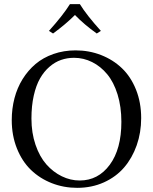

<svg xmlns="http://www.w3.org/2000/svg" viewBox="-20 -903 742 933"><path d="M339.8 -622.1Q306.6 -622.1 276.9 -611.8Q247.1 -601.6 220.5 -578.6Q193.8 -555.7 174.6 -522Q155.3 -488.3 144 -438.2Q132.8 -388.2 132.8 -327.1Q132.8 -257.3 152.6 -199.5Q172.4 -141.6 205.3 -104.2Q238.3 -66.9 280.3 -46.4Q322.3 -25.9 367.2 -25.9Q457 -25.9 513.4 -102.3Q569.8 -178.7 569.8 -311Q569.8 -384.3 551.3 -444.1Q532.7 -503.9 501 -542.2Q469.2 -580.6 427.7 -601.3Q386.2 -622.1 339.8 -622.1ZM666 -329.1Q666 -258.8 644.3 -197Q622.6 -135.3 583.3 -89.4Q543.9 -43.5 484.9 -16.8Q425.8 9.8 355 9.8Q289.6 9.8 231.7 -12.9Q173.8 -35.6 130.6 -77.1Q87.4 -118.7 62.3 -181.4Q37.1 -244.1 37.1 -319.8Q37.1 -375 50.3 -425.5Q63.5 -476.1 89.8 -518.6Q116.2 -561 152.8 -592Q189.5 -623 239.5 -640.6Q289.6 -658.2 347.2 -658.2Q413.1 -658.2 471.2 -635.5Q529.3 -612.8 572.5 -571.5Q615.7 -530.3 640.9 -467.5Q666 -404.8 666 -329.1ZM237.8 -740.2 217.8 -752.9Q285.2 -827.6 319.8 -882.8H368.2Q400.4 -830.1 470.2 -752.9L450.2 -740.2Q389.6 -783.2 344.2 -830.1Q298.8 -784.7 237.8 -740.2Z"/></svg>

Font: Common Serif
Style: Regular
Weight: 400
Designer: Philipp H. Poll, Khaled Hosny
Foundry: Stefan Peev, Context Ltd.
Version: Version 1.026